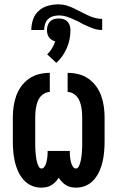

<svg xmlns="http://www.w3.org/2000/svg" viewBox="-20 -855 540 883"><path d="M170 8Q146 8 124.5 -1.5Q103 -11 87.5 -29Q72 -47 62.5 -68.5Q53 -90 48 -112.5Q43 -135 41 -158.5Q39 -182 39 -205V-315Q39 -340 42.5 -365Q46 -390 54.5 -414Q63 -438 78 -458.5Q93 -479 114 -493.5Q135 -508 159.5 -514Q184 -520 209 -520V-432Q197 -432 185.5 -426Q174 -420 166 -410.5Q158 -401 153.5 -389Q149 -377 146.5 -364.5Q144 -352 143 -339.5Q142 -327 142 -315V-205Q142 -197 142 -188.5Q142 -180 142.5 -171.5Q143 -163 143.5 -154.5Q144 -146 145 -138Q146 -130 147.5 -121.5Q149 -113 151.5 -105Q154 -97 158.5 -88.5Q163 -80 171 -80Q178 -80 183 -86.5Q188 -93 190.5 -99.5Q193 -106 194.5 -113Q196 -120 197 -127Q198 -134 198.5 -141.5Q199 -149 199 -156V-161H301V-156Q301 -149 301.5 -141.5Q302 -134 303 -127Q304 -120 305.5 -113Q307 -106 309.5 -99.5Q312 -93 317 -86.5Q322 -80 329 -80Q337 -80 341.5 -88.5Q346 -97 348.5 -105Q351 -113 352.5 -121.5Q354 -130 355 -138Q356 -146 356.5 -154.5Q357 -163 357.5 -171.5Q358 -180 358 -188.5Q358 -197 358 -205V-315Q358 -327 357 -339.5Q356 -352 353.5 -364.5Q351 -377 346.5 -389Q342 -401 334 -410.5Q326 -420 314.5 -426Q303 -432 291 -432V-520Q316 -520 340.5 -514Q365 -508 386 -493.5Q407 -479 422 -458.5Q437 -438 445.5 -414Q454 -390 457.5 -365Q461 -340 461 -315V-205Q461 -182 459 -158.5Q457 -135 452 -112.5Q447 -90 437.5 -68.5Q428 -47 412.5 -29Q397 -11 375.5 -1.5Q354 8 330 8Q318 8 306 5.5Q294 3 283.5 -3.5Q273 -10 264.5 -19Q256 -28 250 -38Q244 -28 235.5 -19Q227 -10 216.5 -3.5Q206 3 194 5.5Q182 8 170 8ZM450 -717Q427 -717 405 -725.5Q383 -734 362 -744L338 -757Q317 -767 295 -775.5Q273 -784 250 -784Q237 -784 223.5 -780Q210 -776 200.5 -766.5Q191 -757 187 -743.5Q183 -730 183 -717H124Q124 -742 132 -765.5Q140 -789 158.5 -805.5Q177 -822 201 -828.5Q225 -835 250 -835Q268 -835 285 -830Q302 -825 318 -817.5Q334 -810 350 -801.5Q366 -793 382 -785.5Q398 -778 415 -773Q432 -768 450 -768ZM239 -566 197 -605Q210 -617 219 -632.5Q228 -648 234 -665Q225 -667 217.5 -672Q210 -677 205 -684Q200 -691 198 -699.5Q196 -708 196 -717Q196 -728 199.5 -738.5Q203 -749 210.5 -756.5Q218 -764 228.5 -767Q239 -770 250 -770Q261 -770 271.5 -767Q282 -764 289.5 -756.5Q297 -749 300.5 -738.5Q304 -728 304 -717Q304 -696 300 -675Q296 -654 287.5 -634.5Q279 -615 267 -597.5Q255 -580 239 -566Z"/></svg>

Font: Iosevka Term
Style: Bold
Weight: 700
Monospace: yes
Designer: Belleve Invis
Foundry: Belleve Invis
Version: Version 30.0.1